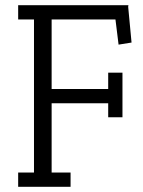

<svg xmlns="http://www.w3.org/2000/svg" viewBox="-20 -720 552 740"><path d="M179 -645V-377H397V-440H452V-268H397V-322H179V-55H252V0H50V-55H111V-645H50V-700H475L474 -694L487 -556L437 -548L425 -645Z"/></svg>

Font: Antic Slab
Style: Regular
Weight: 400
Designer: Santiago Orozco
Foundry: Santiago Orozco
Version: Version 001.002